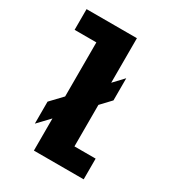

<svg xmlns="http://www.w3.org/2000/svg" viewBox="-189 -916 948 1032"><g transform="rotate(30 285.0 -400.0)"><path d="M111 -264.5 179 -336V-671.5H44V-800H356.5V-523.5L414.5 -585V-447.5L356.5 -386V-128.5H488V0H179V-199.5L111 -128Z"/></g></svg>

Font: League Mono Narrow ExtraBold
Style: Regular
Weight: 800
Width: 3
Designer: Tyler Finck
Foundry: The League of Moveable Type / Tyler Finck
Version: Version 2.210